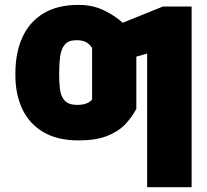

<svg xmlns="http://www.w3.org/2000/svg" viewBox="-20 -573 858 797"><path d="M775.4 -545.9V204.1H590.8V-350.6L545.9 -337.9V-121.1Q527.8 -86.4 499 -56.4Q470.2 -26.4 423.8 -8.3Q377.4 9.8 305.7 9.8Q218.3 9.8 159.9 -24.7Q101.6 -59.1 72.8 -120.1Q43.9 -181.2 43.9 -259.8V-268.6Q43.9 -354 72.8 -417.7Q101.6 -481.4 159.9 -517.1Q218.3 -552.7 305.7 -552.7Q364.3 -552.7 410.6 -530.5Q457 -508.3 489.3 -478.5L656.2 -545.9ZM300.8 -137.7Q344.7 -137.7 362.3 -160.2V-374Q352.5 -389.6 337.4 -397.9Q322.3 -406.2 297.9 -406.2Q264.6 -406.2 249.3 -388.2Q233.9 -370.1 229.7 -338.9Q225.6 -307.6 225.6 -268.6V-259.8Q225.6 -231.4 228.8 -203.4Q231.9 -175.3 247.6 -156.5Q263.2 -137.7 300.8 -137.7Z"/></svg>

Font: Inter Black
Style: Regular
Weight: 900
Designer: Rasmus Andersson
Foundry: rsms
Version: Version 4.000;git-a52131595